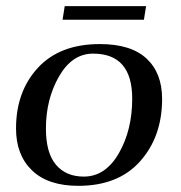

<svg xmlns="http://www.w3.org/2000/svg" viewBox="-20 -593 587 623"><path d="M190 -573H454L447 -529H183ZM129 -176Q129 -97 161.5 -58.5Q194 -20 252 -20Q322 -20 365.5 -95.5Q409 -171 409 -273Q409 -419 282 -419Q214 -419 171.5 -345Q129 -271 129 -176ZM234 10Q136 10 84 -40Q32 -90 32 -176Q32 -296 103 -373Q174 -450 304 -450Q405 -450 455.5 -403Q506 -356 506 -272Q506 -150 435 -70Q364 10 234 10Z"/></svg>

Font: Judson
Style: Italic
Weight: 400
Italic angle: -9.5°
Version: Version 20110429